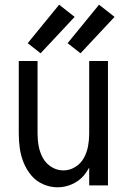

<svg xmlns="http://www.w3.org/2000/svg" viewBox="-20 -790 540 818"><path d="M153 -563 98 -606 232 -770 298 -718ZM323 -563 268 -606 402 -770 468 -718ZM225 8Q194 8 164 -5Q134 -18 113.5 -42.5Q93 -67 81 -96.5Q69 -126 64.5 -157Q60 -188 60 -220V-530H140V-220Q140 -193 145 -166.5Q150 -140 163 -116.5Q176 -93 199.5 -78.5Q223 -64 250 -64Q277 -64 300.5 -78.5Q324 -93 337 -116.5Q350 -140 355 -166.5Q360 -193 360 -220V-530H440V0H360V-76Q350 -58 337 -42Q316 -18 286.5 -5Q257 8 225 8Z"/></svg>

Font: Iosevka SS08
Style: Regular
Weight: 400
Monospace: yes
Designer: Belleve Invis
Foundry: Belleve Invis
Version: 2.1.0; ttfautohint (v1.8.2)